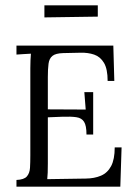

<svg xmlns="http://www.w3.org/2000/svg" viewBox="-20 -696 507 716"><path d="M302.5 -194.4Q302.5 -227.7 293.5 -241.8Q284.6 -256 264.9 -258.9Q245.3 -261.8 213.4 -260.7L158.4 -258.5V-86.5Q158.4 -66.4 157.9 -51.9Q157.3 -37.4 156.2 -27.9L299.6 -30.1Q332.2 -30.4 356.6 -40.9Q381 -51.3 394.4 -76.6Q407.8 -101.9 407.8 -146.3H433.4L428.7 0H41.4V-24.9Q69.7 -26 80.1 -38Q90.6 -49.9 91.9 -70.2Q93.1 -90.6 93.1 -117V-441.5Q93.1 -456.9 93.7 -470.7Q94.2 -484.4 95.3 -495.8Q81.8 -495.4 68.4 -494.3Q55 -493.2 41.4 -492.5V-525.9H402.6L406.3 -394.2H381.4Q381.4 -438.6 367.8 -461.5Q354.2 -484.4 331.3 -492.3Q308.4 -500.2 280.2 -499.4L215.6 -498Q187.4 -497.2 175.5 -487.5Q163.5 -477.8 161 -458.4Q158.4 -438.9 158.4 -408.5V-288.2L299.6 -287.5L294.5 -352.4H327.5V-194.4ZM145.6 -631.1V-676.2H344.7V-634Z"/></svg>

Font: Parastoo
Style: Regular
Weight: 400
Foundry: Saber Rastikerdar (saber.rastikerdar@gmail.com)
Version: Version 3.000